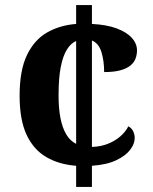

<svg xmlns="http://www.w3.org/2000/svg" viewBox="-20 -734 599 754"><path d="M279 -83Q212 -88 162 -117Q112 -146 84.5 -204.5Q57 -263 57 -358Q57 -458 86 -518Q115 -578 165 -606.5Q215 -635 279 -640V-714H341V-640Q399 -637 438 -622.5Q477 -608 497.5 -585.5Q518 -563 518 -536Q518 -520 512.5 -504.5Q507 -489 492.5 -477Q478 -465 453 -458Q428 -451 389 -451Q389 -494 378.5 -529Q368 -564 341 -575V-157Q375 -158 403 -169Q431 -180 452 -198Q473 -216 484 -238Q497 -231 503 -218.5Q509 -206 509 -192Q509 -169 491 -145.5Q473 -122 436 -104.5Q399 -87 341 -83V0H279ZM279 -573Q258 -564 242.5 -539Q227 -514 218.5 -470.5Q210 -427 210 -359Q210 -308 217.5 -270Q225 -232 240 -206.5Q255 -181 279 -169Z"/></svg>

Font: Noto Serif Tamil
Style: Italic
Weight: 400
Italic angle: -12°
Designer: Indian Type Foundry, Tom Grace, and the Monotype Design Team
Foundry: Monotype Imaging Inc.
Version: Version 2.003